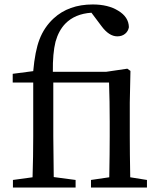

<svg xmlns="http://www.w3.org/2000/svg" viewBox="-20 -841 717 861"><path d="M38 0V-34L126 -46Q129 -139 129 -230V-471H37V-510L129 -522Q137 -612 157 -664Q178 -719 220 -758Q288 -821 396 -821Q465 -821 510 -793Q557 -765 558 -719Q555 -701 541 -689.5Q527 -678 506 -678Q469 -678 435 -724L390 -784Q316 -779 273 -735Q243 -704 229 -654Q216 -602 217 -519H456L551 -533L565 -523L562 -381V-230Q562 -158 564 -46L639 -34V0H388V-34L470 -46Q472 -158 472 -230V-295Q472 -387 469 -471H219V-230Q219 -169 221 -47L319 -34V0Z"/></svg>

Font: GenRyuMin TW M
Style: Regular
Weight: 500
Version: Version 1.501;PS 1;hotconv 16.6.51;makeotf.lib2.5.65220